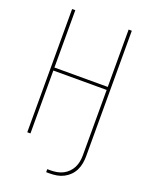

<svg xmlns="http://www.w3.org/2000/svg" viewBox="-166 -819 832 1076"><g transform="rotate(20 250.0 -280.5)"><path d="M248 174V156H268Q287 156 306 152.5Q325 149 341.5 140.5Q358 132 371.5 118.5Q385 105 393.5 88Q402 71 405.5 52.5Q409 34 409 15V-375H91V0H72V-735H91V-393H409V-735H428V15Q428 36 424 57.5Q420 79 410.5 98Q401 117 386 132Q371 147 351.5 157Q332 167 311 170.5Q290 174 268 174Z"/></g></svg>

Font: Iosevka Curly Thin
Style: Regular
Weight: 100
Monospace: yes
Designer: Belleve Invis
Foundry: Belleve Invis
Version: Version 22.1.2; ttfautohint (v1.8.4)